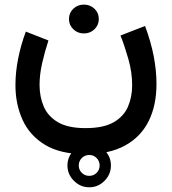

<svg xmlns="http://www.w3.org/2000/svg" viewBox="-20 -437 728 813"><path d="M265.6 263.7Q265.6 226.1 293 199Q320.3 171.9 357.9 171.9Q395.5 171.9 422.6 199Q449.7 226.1 449.7 263.7Q449.7 301.3 422.6 328.6Q395.5 356 357.9 356Q320.3 356 293 328.6Q265.6 301.3 265.6 263.7ZM313.5 263.7Q313.5 282.2 326.4 294.9Q339.4 307.6 357.9 307.6Q376.5 307.6 389.2 294.9Q401.9 282.2 401.9 263.7Q401.9 245.1 389.2 232.2Q376.5 219.2 357.9 219.2Q339.4 219.2 326.4 232.2Q313.5 245.1 313.5 263.7ZM272 -356.4Q272 -382.3 290.3 -399.9Q308.6 -417.5 335.4 -417.5Q361.8 -417.5 380.1 -399.9Q398.4 -382.3 398.4 -356.4Q398.4 -331.1 380.1 -313.2Q361.8 -295.4 335.4 -295.4Q308.6 -295.4 290.3 -313.2Q272 -331.1 272 -356.4ZM341.8 105.5Q418.5 105.5 461.4 80.6Q504.4 55.7 522 14.4Q539.6 -26.9 539.6 -75.7Q539.6 -131.3 523.4 -187.7Q507.3 -244.1 490.2 -286.6L594.2 -327.1Q619.1 -259.8 630.9 -199.2Q642.6 -138.7 642.6 -80.6Q642.6 8.3 609.9 75Q577.1 141.6 510.5 178.7Q443.8 215.8 341.8 215.8Q236.3 215.8 171.1 176.5Q106 137.2 75.7 70.8Q45.4 4.4 45.4 -76.7Q45.4 -131.3 56.9 -189.2Q68.4 -247.1 89.4 -303.2L185.1 -265.6Q169.4 -217.8 158.4 -169.4Q147.5 -121.1 147.5 -77.6Q147.5 -27.3 165.3 14.2Q183.1 55.7 225.6 80.6Q268.1 105.5 341.8 105.5Z"/></svg>

Font: Vazirmatn RD UI FD Medium
Style: Regular
Weight: 500
Designer: Saber Rastikerdar
Foundry: Saber Rastikerdar
Version: Version 33.003